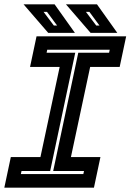

<svg xmlns="http://www.w3.org/2000/svg" viewBox="-37 -868 604 888"><path d="M-17 0 13 -141.5H150L239 -558.5H102L132 -700H546.5L516.5 -558.5H380L291 -141.5H427.5L397.5 0ZM59.5 -63H348.5L351.5 -77H209L325 -624H467.5L470.5 -638H181.5L178.5 -624H311L195 -77H62.5ZM505.5 -716H382L268 -848H411.5ZM423 -750 376.5 -813H360.5L408 -750ZM309.5 -716H186L72 -848H215.5ZM227 -750 180.5 -813H164.5L212 -750Z"/></svg>

Font: Tourney Thin
Style: Bold Italic
Weight: 700
Italic angle: -12°
Version: Version 1.015